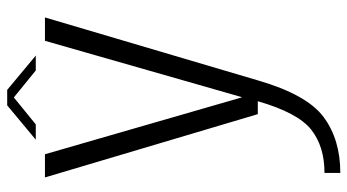

<svg xmlns="http://www.w3.org/2000/svg" viewBox="-236 -501 966 534"><g transform="rotate(-90 247.0 -234.0)"><path d="M196.5 0H290.5L465.5 -592H400.5L244 -45H243L85 -592H20.5ZM33 229.5Q126 229.5 188.5 183Q251 136.5 290.5 0H232.5Q200.5 111 153.8 148.2Q107 185.5 33 185.5ZM125.5 -617.5H168L243 -678.5L318 -617.5H359.5L264 -697H221Z"/></g></svg>

Font: Anybody Thin Light
Style: Regular
Weight: 300
Version: Version 1.113;gftools[0.9.25]